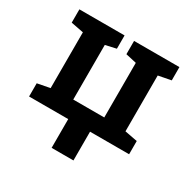

<svg xmlns="http://www.w3.org/2000/svg" viewBox="-157 -681 1004 1008"><g transform="rotate(30 345.0 -176.5)"><path d="M280.8 174.3V0H43.5V-80.1L119.6 -94.7V-433.1L43.5 -447.8V-528.3H317.4V-447.8L252.4 -433.1V-102.1H440.4V-433.1L375 -447.8V-528.3H649.9V-447.8L573.2 -433.1V-94.7L649.9 -80.1V0H413.1V174.3Z"/></g></svg>

Font: Roboto Slab SemiBold
Style: Regular
Weight: 600
Designer: Google
Version: Version 2.001; ttfautohint (v1.8.3)